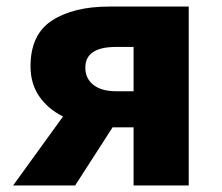

<svg xmlns="http://www.w3.org/2000/svg" viewBox="-20 -565 675 585"><path d="M387 -177H323L209 0H20L172 -210Q126 -233 99.5 -271.5Q73 -310 73 -363Q73 -460 138.5 -502.5Q204 -545 313 -545H555V0H387ZM387 -287V-422H334Q240 -422 240 -359Q240 -326 264.5 -306.5Q289 -287 334 -287Z"/></svg>

Font: Nebula Sans Bold
Style: Regular
Weight: 700
Designer: Paul D. Hunt for Adobe (as Source Sans)
Foundry: Nebula Entertainment & Broadcasting LLC
Version: Version 1.010